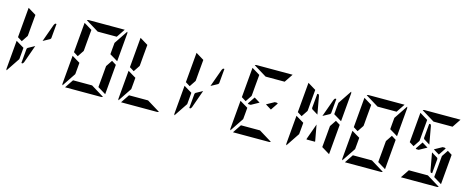

<svg xmlns="http://www.w3.org/2000/svg" viewBox="-43 -1852 6613 2704"><g transform="rotate(15 3264.0 -500.0)"><path d="M206 -302 198 -216 65 -17Q58 -30 59 -41L95 -456L151 -422L178 -406L213 -385ZM166 -469 100 -510 138 -948 256 -876 240 -698 231 -590 228 -562ZM367 -452 274 -190 260 -170H240L259 -383L269 -398ZM448 -548 541 -807 556 -830H576L557 -617L547 -602Z M1426 -698 1434 -784 1567 -983Q1574 -970 1573 -959L1537 -544L1419 -615ZM1466 -531 1532 -490 1494 -52 1376 -124 1377 -138 1380 -170 1392 -302 1400 -396 1404 -438ZM1022 -302 1014 -216 881 -17Q874 -30 875 -41L911 -456L967 -422L994 -406L1029 -385ZM982 -469 916 -510 954 -948 1072 -876 1056 -698 1047 -590 1044 -562ZM1164 -876 975 -992Q986 -1000 1000 -1000H1206H1330H1525L1442 -876H1403H1319H1195ZM1284 -124 1473 -8Q1462 0 1448 0H1242H1118H923L1006 -124H1045H1129H1253Z M1838 -302 1830 -216 1697 -17Q1690 -30 1691 -41L1727 -456L1783 -422L1810 -406L1845 -385ZM1798 -469 1732 -510 1770 -948 1888 -876 1872 -698 1863 -590 1860 -562ZM2100 -124 2289 -8Q2278 0 2264 0H2058H1934H1739L1822 -124H1861H1945H2069Z M2654 -302 2646 -216 2513 -17Q2506 -30 2507 -41L2543 -456L2599 -422L2626 -406L2661 -385ZM2614 -469 2548 -510 2586 -948 2704 -876 2688 -698 2679 -590 2676 -562ZM2815 -452 2722 -190 2708 -170H2688L2707 -383L2717 -398ZM2896 -548 2989 -807 3004 -830H3024L3005 -617L2995 -602Z M3540 -552 3625 -500 3513 -438H3482L3468 -446ZM3470 -302 3462 -216 3329 -17Q3322 -30 3323 -41L3359 -456L3415 -422L3442 -406L3477 -385ZM3430 -469 3364 -510 3402 -948 3520 -876 3504 -698 3495 -590 3492 -562ZM3612 -876 3423 -992Q3434 -1000 3448 -1000H3654H3778H3973L3890 -876H3851H3767H3643ZM3732 -124 3921 -8Q3910 0 3896 0H3690H3566H3371L3454 -124H3493H3577H3701ZM3876 -554 3804 -447 3718 -500 3830 -562H3862Z M4690 -698 4698 -784 4831 -983Q4838 -970 4837 -959L4801 -544L4683 -615ZM4455 -548 4367 -602 4359 -617 4378 -830H4398L4408 -810ZM4730 -531 4796 -490 4758 -52 4640 -124 4641 -138 4644 -170 4656 -302 4664 -396 4668 -438ZM4286 -302 4278 -216 4145 -17Q4138 -30 4139 -41L4175 -456L4231 -422L4258 -406L4293 -385ZM4246 -469 4180 -510 4218 -948 4336 -876 4320 -698 4311 -590 4308 -562ZM4522 -178 4521 -170H4397L4398 -182L4480 -410ZM4528 -548 4621 -807 4636 -830H4656L4637 -617L4627 -602Z M5506 -698 5514 -784 5647 -983Q5654 -970 5653 -959L5617 -544L5499 -615ZM5546 -531 5612 -490 5574 -52 5456 -124 5457 -138 5460 -170 5472 -302 5480 -396 5484 -438ZM5102 -302 5094 -216 4961 -17Q4954 -30 4955 -41L4991 -456L5047 -422L5074 -406L5109 -385ZM5062 -469 4996 -510 5034 -948 5152 -876 5136 -698 5127 -590 5124 -562ZM5244 -876 5055 -992Q5066 -1000 5080 -1000H5286H5410H5605L5522 -876H5483H5399H5275ZM5364 -124 5553 -8Q5542 0 5528 0H5322H5198H5003L5086 -124H5125H5209H5333Z M6249 -383 6230 -170H6210L6199 -193L6152 -452L6241 -398ZM5988 -552 6073 -500 5961 -438H5930L5916 -446ZM6087 -548 5999 -602 5991 -617 6010 -830H6030L6040 -810ZM6362 -531 6428 -490 6390 -52 6272 -124 6273 -138 6276 -170 6288 -302 6296 -396 6300 -438ZM5878 -469 5812 -510 5850 -948 5968 -876 5952 -698 5943 -590 5940 -562ZM6060 -876 5871 -992Q5882 -1000 5896 -1000H6102H6226H6421L6338 -876H6299H6215H6091ZM6180 -124 6369 -8Q6358 0 6344 0H6138H6014H5819L5902 -124H5941H6025H6149ZM6324 -554 6252 -447 6166 -500 6278 -562H6310Z"/></g></svg>

Font: DSEG14 Modern Mini
Style: Bold Italic
Weight: 700
Italic angle: -5°
Designer: Keshikan(Twitter:@keshinomi_88pro)
Version: Version 0.46